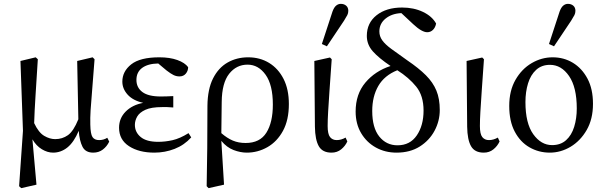

<svg xmlns="http://www.w3.org/2000/svg" viewBox="-20 -778 3134 995"><path d="M79 187 99 -100 86 -462 165 -481 176 -471Q169 -358 164 -281Q159 -204 157 -140Q180 -91 209 -74Q238 -57 266 -57Q303 -57 332 -77.5Q361 -98 386 -160L380 -462L460 -481L470 -471Q463 -373 457.5 -310.5Q452 -248 449.5 -207Q447 -166 448 -132Q449 -83 459.5 -67.5Q470 -52 494 -52Q517 -52 536 -64L546 -44Q534 -19 513 -3Q492 13 463 13Q423 13 407.5 -17.5Q392 -48 388 -100Q363 -41 329.5 -14Q296 13 255 13Q226 13 197 -4.5Q168 -22 148 -56L169 179L90 197Z M780 13Q700 13 648.5 -20.5Q597 -54 597 -116Q597 -165 631 -199.5Q665 -234 722 -245Q669 -257 641.5 -287.5Q614 -318 614 -355Q614 -408 660 -444.5Q706 -481 806 -481Q860 -481 899 -467Q938 -453 955 -430Q955 -411 943 -396.5Q931 -382 910 -382Q894 -382 879.5 -389Q865 -396 843 -413L800 -449Q746 -448 716.5 -426Q687 -404 687 -364Q687 -324 718 -301Q749 -278 813 -278Q828 -278 843 -278.5Q858 -279 878 -280V-221Q858 -223 846.5 -223Q835 -223 820 -223Q764 -223 733.5 -209Q703 -195 691 -174Q679 -153 679 -131Q679 -93 709 -68Q739 -43 800 -43Q836 -43 874 -51.5Q912 -60 957 -88L971 -66Q935 -26 885 -6.5Q835 13 780 13Z M1129 -250 1127 -88Q1157 -62 1186.5 -49.5Q1216 -37 1253 -37Q1327 -37 1360.5 -90.5Q1394 -144 1394 -236Q1394 -338 1356.5 -390.5Q1319 -443 1263 -443Q1205 -443 1167.5 -395.5Q1130 -348 1129 -250ZM1051 187 1054 -11 1055 -230Q1056 -316 1084 -371.5Q1112 -427 1159.5 -454Q1207 -481 1266 -481Q1327 -481 1374.5 -452Q1422 -423 1449.5 -369Q1477 -315 1477 -239Q1477 -156 1446.5 -100Q1416 -44 1366 -15.5Q1316 13 1259 13Q1226 13 1190.5 -0.5Q1155 -14 1127 -48L1141 179L1061 197Z M1698 13Q1651 13 1632 -20.5Q1613 -54 1612 -121L1609 -462L1690 -480L1699 -471Q1692 -373 1687.5 -307.5Q1683 -242 1680.5 -199Q1678 -156 1678 -125Q1678 -83 1690.5 -67.5Q1703 -52 1725 -52Q1748 -52 1771 -65L1780 -45Q1769 -21 1748 -4Q1727 13 1698 13ZM1648 -550 1703 -718Q1711 -740 1722 -749Q1733 -758 1746 -758Q1763 -758 1774 -748.5Q1785 -739 1785 -722Q1785 -710 1780 -700Q1775 -690 1763 -671L1674 -538Z M2035 13Q1976 13 1928 -13.5Q1880 -40 1851.5 -88Q1823 -136 1823 -200Q1823 -290 1873.5 -350Q1924 -410 2004 -436Q1943 -477 1912 -512Q1881 -547 1881 -592Q1881 -659 1931.5 -699Q1982 -739 2064 -739Q2124 -739 2171.5 -716.5Q2219 -694 2240 -656Q2236 -635 2223.5 -623Q2211 -611 2194 -611Q2166 -611 2121 -653L2060 -710Q2011 -708 1978.5 -682Q1946 -656 1946 -615Q1946 -590 1961 -569Q1976 -548 2008 -524.5Q2040 -501 2091 -465Q2150 -425 2187 -388Q2224 -351 2241.5 -308.5Q2259 -266 2259 -208Q2259 -151 2232 -100.5Q2205 -50 2155 -18.5Q2105 13 2035 13ZM1909 -203Q1909 -116 1945.5 -70.5Q1982 -25 2040 -25Q2105 -25 2140 -76.5Q2175 -128 2175 -205Q2175 -282 2137 -329Q2099 -376 2039 -414Q1972 -387 1940.5 -332.5Q1909 -278 1909 -203Z M2487 13Q2440 13 2421 -20.5Q2402 -54 2401 -121L2398 -462L2479 -480L2488 -471Q2481 -373 2476.5 -307.5Q2472 -242 2469.5 -199Q2467 -156 2467 -125Q2467 -83 2479.5 -67.5Q2492 -52 2514 -52Q2537 -52 2560 -65L2569 -45Q2558 -21 2537 -4Q2516 13 2487 13Z M2829 13Q2772 13 2724 -14.5Q2676 -42 2647.5 -96Q2619 -150 2619 -229Q2619 -308 2651.5 -364.5Q2684 -421 2735.5 -451Q2787 -481 2844 -481Q2902 -481 2949 -452.5Q2996 -424 3024.5 -370.5Q3053 -317 3053 -240Q3053 -161 3020.5 -104.5Q2988 -48 2937 -17.5Q2886 13 2829 13ZM2841 -26Q2885 -26 2913.5 -51.5Q2942 -77 2955.5 -120.5Q2969 -164 2969 -216Q2969 -326 2929 -384Q2889 -442 2830 -442Q2787 -442 2758.5 -416Q2730 -390 2716.5 -346Q2703 -302 2703 -249Q2703 -139 2743.5 -82.5Q2784 -26 2841 -26ZM2825 -550 2880 -718Q2888 -740 2899 -749Q2910 -758 2923 -758Q2940 -758 2951 -748.5Q2962 -739 2962 -722Q2962 -710 2957 -700Q2952 -690 2940 -671L2851 -538Z"/></svg>

Font: Source Serif 4 Subhead
Style: Regular
Weight: 400
Designer: Frank Grießhammer
Foundry: Adobe Systems Incorporated
Version: Version 4.004;hotconv 1.0.117;makeotfexe 2.5.65602